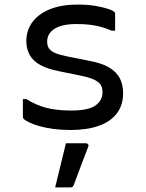

<svg xmlns="http://www.w3.org/2000/svg" viewBox="-20 -560 640 839"><path d="M291 -77Q366 -77 397 -99Q428 -121 428 -157Q428 -176 420.5 -188.5Q413 -201 393 -211Q373 -221 335 -229L237 -249Q187 -259 156 -276Q125 -293 110 -319.5Q95 -346 95 -381Q95 -415 109.5 -444Q124 -473 152.5 -494.5Q181 -516 222.5 -528Q264 -540 319 -540Q364 -540 398.5 -534Q433 -528 454.5 -520.5Q476 -513 480 -507Q482 -506 482.5 -504.5Q483 -503 483 -502Q483 -501 483 -499Q483 -480 483 -462Q483 -444 483 -426H468Q442 -437 419.5 -443Q397 -449 372 -452Q347 -455 314 -455Q272 -455 244 -446Q216 -437 201 -419.5Q186 -402 186 -379Q186 -362 193 -350Q200 -338 218.5 -329.5Q237 -321 271 -314L371 -294Q425 -284 457 -265Q489 -246 503.5 -218Q518 -190 518 -152Q518 -101 491 -65Q464 -29 412.5 -10.5Q361 8 288 8Q249 8 214.5 3.5Q180 -1 153.5 -8.5Q127 -16 109 -24.5Q91 -33 83 -41Q82 -43 81 -44.5Q80 -46 80 -48Q80 -68 80 -88Q80 -108 80 -127H95Q116 -114 137.5 -104.5Q159 -95 182 -89Q205 -83 232 -80Q259 -77 291 -77ZM268 66Q290 66 311 66Q332 66 355 66Q361 66 364.5 70Q368 74 366 80Q355 109 344.5 136Q334 163 324 190.5Q314 218 302 249Q301 253 297.5 256Q294 259 287 259Q273 259 257.5 259Q242 259 221 259Q229 226 237 193Q245 160 253 128Q261 96 268 66Z"/></svg>

Font: RecMonoLinear Nerd Font Mono
Style: Regular
Weight: 400
Monospace: yes
Version: Version 1.085; ttfautohint (v1.8.4.7-5d5b);Nerd Fonts 3.2.1